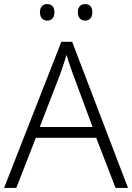

<svg xmlns="http://www.w3.org/2000/svg" viewBox="-20 -922 648 942"><path d="M547 0 452 -246H156L60 0H0L281 -717H334L608 0ZM339 -556Q335 -566 329 -583Q323 -600 317 -619Q311 -638 306 -653Q301 -636 295.5 -618Q290 -600 284 -584Q278 -568 274 -555L175 -299H434ZM176 -862Q176 -881 185.5 -891.5Q195 -902 211 -902Q229 -902 238 -891.5Q247 -881 247 -862Q247 -843 238 -832Q229 -821 211 -821Q195 -821 185.5 -832Q176 -843 176 -862ZM362 -862Q362 -881 371.5 -891.5Q381 -902 397 -902Q415 -902 424 -891.5Q433 -881 433 -862Q433 -843 424 -832Q415 -821 397 -821Q381 -821 371.5 -832Q362 -843 362 -862Z"/></svg>

Font: Noto Sans Devanagari Light
Style: Regular
Weight: 300
Version: Version 2.003